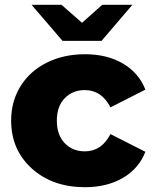

<svg xmlns="http://www.w3.org/2000/svg" viewBox="-20 -779 643 808"><path d="M337.9 8.8Q201.2 8.8 114 -69.8Q26.9 -148.4 26.9 -272Q26.9 -352.5 66.4 -416.3Q106 -480 177 -515.4Q248 -550.8 337.9 -550.8Q430.2 -550.8 497.1 -511.7Q564 -472.7 591.8 -401.9L444.8 -327.1Q407.7 -399.9 336.9 -399.9Q285.6 -399.9 252.4 -365.7Q219.2 -331.5 219.2 -272Q219.2 -210.9 252.4 -176.5Q285.6 -142.1 336.9 -142.1Q407.7 -142.1 444.8 -214.8L591.8 -140.1Q564 -69.3 497.1 -30.3Q430.2 8.8 337.9 8.8ZM243.2 -606.9 112.8 -758.8H238.8L325.2 -683.1L410.2 -758.8H537.1L407.2 -606.9Z"/></svg>

Font: Montserrat ExtraBold
Style: Regular
Weight: 800
Designer: Julieta Ulanovsky
Foundry: Julieta Ulanovsky
Version: Version 9.000